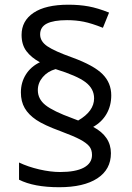

<svg xmlns="http://www.w3.org/2000/svg" viewBox="-20 -784 556 808"><path d="M67.9 -395Q67.9 -437 88.9 -470.5Q109.9 -503.9 147.9 -522Q111.8 -541.5 91.3 -568.6Q70.8 -595.7 70.8 -637.2Q70.8 -696.3 121.3 -730.2Q171.9 -764.2 268.1 -764.2Q314 -764.2 352.8 -757.1Q391.6 -750 439 -731L413.1 -667Q365.2 -686 332.3 -692.6Q299.3 -699.2 262.2 -699.2Q205.6 -699.2 177.2 -684.8Q148.9 -670.4 148.9 -639.2Q148.9 -609.9 179 -589.4Q209 -568.8 284.2 -542Q375 -508.8 411.6 -471.9Q448.2 -435.1 448.2 -382.8Q448.2 -338.9 428.2 -304.4Q408.2 -270 372.1 -250Q446.8 -210.4 446.8 -139.2Q446.8 -70.8 389.6 -33.4Q332.5 3.9 229 3.9Q122.6 3.9 60.1 -27.8V-100.1Q98.1 -82 145.5 -71Q192.9 -60.1 232.9 -60.1Q298.3 -60.1 332.8 -78.6Q367.2 -97.2 367.2 -131.8Q367.2 -154.3 355.5 -168.5Q343.8 -182.6 317.4 -196.8Q291 -210.9 234.9 -231.9Q165.5 -257.3 132.8 -279.3Q100.1 -301.3 84 -329.1Q67.9 -356.9 67.9 -395ZM139.2 -404.8Q139.2 -367.2 171.4 -341.6Q203.6 -315.9 285.2 -286.1L309.1 -276.9Q376 -315.9 376 -370.1Q376 -410.6 340.1 -438Q304.2 -465.3 213.9 -493.2Q180.7 -483.9 159.9 -459.5Q139.2 -435.1 139.2 -404.8Z"/></svg>

Font: Zoram GWebM
Style: Regular
Weight: 400
Foundry: Ascender Corporation
Version: Version 1.000